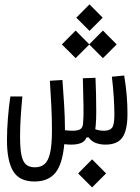

<svg xmlns="http://www.w3.org/2000/svg" viewBox="-20 -645 626 859"><path d="M134.8 167Q66.9 167 39.1 121.1Q11.2 75.2 11.2 -17.6Q11.2 -64 15.4 -116.5Q19.5 -168.9 26.4 -213.4H80.1Q75.7 -168 72.8 -122.8Q69.8 -77.6 69.8 -34.2Q69.8 21 76.4 50.8Q83 80.6 97.7 92Q112.3 103.5 135.7 103.5Q162.1 103.5 179 89.4Q195.8 75.2 204.1 39.3Q212.4 3.4 212.4 -61.5Q212.4 -116.7 209.7 -170.9Q207 -225.1 203.1 -283.7L259.3 -287.1Q263.2 -238.3 266.8 -178.5Q270.5 -118.7 270.5 -75.2Q270.5 -68.8 270.5 -62.5Q288.6 -60.1 304.2 -60.1Q328.6 -60.1 339.4 -67.1Q350.1 -74.2 351.6 -92.3Q354.5 -121.1 353.5 -174.1Q352.5 -227.1 351.1 -277.8Q351.1 -282.2 350.8 -286.4Q350.6 -290.5 350.6 -294.9L407.2 -296.9Q408.7 -262.7 409.7 -222.7Q410.6 -182.6 410.6 -145.8Q410.6 -108.9 408.2 -83.5Q407.7 -74.2 406.2 -66.9Q423.3 -60.1 445.3 -60.1Q471.2 -60.1 481.4 -73.5Q491.7 -86.9 491.7 -131.3Q491.7 -207.5 480.5 -301.8L535.6 -307.1Q543.9 -256.8 547.1 -215.6Q550.3 -174.3 550.3 -136.2Q550.3 -62.5 527.8 -30.3Q505.4 2 451.7 2Q428.7 2 409.2 -5.1Q389.6 -12.2 376.5 -30.3H367.2Q359.4 -11.2 341.3 -4.6Q323.2 2 298.8 2Q282.7 2 267.6 0Q259.3 90.3 227.3 128.7Q195.3 167 134.8 167ZM440.4 -384.8 379.4 -445.8 318.4 -384.8 256.8 -446.3 318.4 -508.3 379.4 -446.8 440.4 -508.3 502 -446.3ZM380.4 -506.8 321.3 -565.9 380.4 -625.5 439.5 -565.9ZM392.1 193.4 329.6 130.9 392.1 67.9 454.6 130.9Z"/></svg>

Font: Cascadia Code NF Light
Style: Regular
Weight: 300
Monospace: yes
Designer: Aaron Bell
Foundry: Saja Typeworks
Version: Version 2404.023; ttfautohint (v1.8.4)